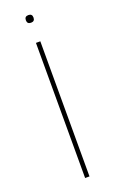

<svg xmlns="http://www.w3.org/2000/svg" viewBox="-123 -628 397 661"><g transform="rotate(-20 76.0 -297.0)"><path d="M68 0V-495H84V0ZM76 -566Q62 -566 62 -580Q62 -594 76 -594Q90 -594 90 -580Q90 -566 76 -566Z"/></g></svg>

Font: Alumni Sans Pinstripe
Style: Regular
Weight: 400
Designer: Robert E. Leuschke
Foundry: Robert E. Leuschke
Version: Version 1.010; ttfautohint (v1.8.4.7-5d5b)